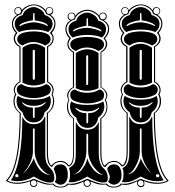

<svg xmlns="http://www.w3.org/2000/svg" viewBox="-20 -826 792 869"><path d="M630 5Q630 -1 626.5 -5.5Q623 -10 617.5 -10Q612 -10 608 -6.5Q604 -3 604 2Q604 8 607.5 12Q611 16 617 16Q630 16 630 5ZM687 -794Q694 -794 699.5 -789.5Q705 -785 705 -777Q705 -762 692 -759Q715 -745 715 -718Q715 -697 698 -677Q707 -664 707 -652Q707 -628 682 -614V-456Q693 -451 700 -440.5Q707 -430 707 -418Q707 -408 702 -399Q709 -384 709 -368Q709 -335 681 -314Q681 -69 742 -10H743Q742 -8 741 -6Q720 6 692 6Q661 6 631 -6Q633 -1 634 4Q634 21 617 21Q610 21 605 15.5Q600 10 600 2Q600 -1 602 -6Q569 11 548 11Q540 11 531 9Q519 23 495 23Q471 23 459 9Q448 10 443 10Q420 10 390 -5Q391 0 391 3Q391 11 386.5 15.5Q382 20 374.5 20Q367 20 362.5 14.5Q358 9 358 2Q358 -2 358 -4Q327 11 307 11Q298 11 290 9Q276 23 254 23Q230 23 218 9Q208 10 202 10Q181 10 146 -6Q149 -2 149 3Q149 20 132 20Q125 20 120 14.5Q115 9 115 2Q115 -2 117 -6Q87 6 58 6Q29 6 9 -6Q7 -7 7 -10Q7 -10 8 -10Q69 -69 69 -314Q41 -335 41 -368Q41 -384 48 -399Q43 -409 42 -418Q42 -430 49.5 -440.5Q57 -451 68 -456V-614Q42 -628 42 -652Q42 -665 52 -677Q34 -695 34 -718Q34 -745 58 -759Q45 -762 45 -777Q45 -785 50.5 -789.5Q56 -794 62 -794Q77 -794 79 -780Q88 -792 103.5 -799Q119 -806 133 -806Q147 -806 162.5 -799Q178 -792 186 -779Q189 -793 203 -794Q210 -794 215.5 -789.5Q221 -785 221 -777Q221 -762 208 -759Q231 -745 231 -718Q231 -696 214 -677Q223 -665 223 -652Q223 -628 198 -614V-456Q209 -451 216 -440.5Q223 -430 223 -418Q223 -408 218 -399Q225 -384 225 -368Q225 -335 197 -314V-134Q197 -112 201 -97.5Q205 -83 209 -80L213 -77Q213 -77 216.5 -80.5Q220 -84 221 -85Q222 -86 225 -88.5Q228 -91 230.5 -92Q233 -93 237 -94.5Q241 -96 245 -97Q249 -98 254 -98Q265 -98 274 -93Q283 -88 287 -83L291 -78Q292 -78 293.5 -78.5Q295 -79 298.5 -82.5Q302 -86 304.5 -91.5Q307 -97 309 -108.5Q311 -120 311 -136V-289Q283 -309 283 -343Q283 -359 290 -374Q284 -385 284 -394Q284 -405 291.5 -415.5Q299 -426 310 -431V-589Q285 -603 285 -627Q285 -640 294 -652Q276 -672 276 -694Q276 -720 299 -734Q286 -737 286 -752Q286 -760 291.5 -764.5Q297 -769 304 -769Q320 -769 321 -754Q329 -767 345 -774.5Q361 -782 375 -782Q389 -782 404.5 -774.5Q420 -767 429 -754Q431 -769 446 -769Q453 -769 458 -764.5Q463 -760 463 -752Q463 -738 450 -734Q474 -720 474 -694Q474 -672 455 -652Q465 -640 465 -627Q465 -603 439 -589V-431Q450 -426 458 -415.5Q466 -405 466 -394Q465 -384 459 -374Q466 -359 466 -343Q466 -309 439 -289V-134Q439 -110 443 -95.5Q447 -81 451 -79L454 -77Q455 -77 458 -80.5Q461 -84 462.5 -85Q464 -86 467 -88.5Q470 -91 472.5 -92Q475 -93 479 -94.5Q483 -96 487.5 -97Q492 -98 497 -98Q507 -98 516 -93Q525 -88 529 -83L533 -78Q535 -79 538.5 -81Q542 -83 547.5 -97.5Q553 -112 553 -136V-314Q525 -335 525 -368Q525 -384 532 -399Q527 -409 526 -418Q526 -430 533.5 -440.5Q541 -451 551 -456V-614Q526 -627 526 -652Q527 -665 536 -677Q518 -696 518 -718Q518 -745 542 -759Q529 -762 529 -777Q529 -785 534 -789.5Q539 -794 546 -794Q561 -792 563 -779Q572 -792 587.5 -799Q603 -806 617 -806Q631 -806 646.5 -799Q662 -792 670 -779Q674 -793 687 -794ZM387 4Q387 -1 383.5 -5.5Q380 -10 375 -10Q370 -10 366 -6.5Q362 -3 362 2Q362 7 365.5 11.5Q369 16 374.5 16Q380 16 383.5 12.5Q387 9 387 4ZM146 4Q146 -1 142 -5.5Q138 -10 134 -10Q128 -10 123.5 -6.5Q119 -3 119 2Q119 7 123 11.5Q127 16 132 16Q137 16 141.5 12.5Q146 9 146 4ZM62 -34Q60 -41 52 -37Q47 -32 50 -26.5Q53 -21 60 -25Q67 -27 62 -34ZM209 -34Q186 -38 163 -68Q137 -105 137 -142V-241Q137 -245 133 -245Q129 -245 129 -241V-142Q129 -106 104 -66Q88 -44 83 -40Q96 -49 108 -66Q128 -95 133 -110Q140 -85 158 -60Q181 -34 209 -34ZM185 -359Q188 -362 187 -363Q186 -364 182 -362Q165 -347 133 -347Q102 -347 83 -362Q80 -363 79 -362.5Q78 -362 81 -359Q98 -339 126 -339H129V-298Q129 -292 133 -292Q137 -292 137 -298V-339H140Q167 -339 185 -359ZM450 -34Q432 -36 406 -68Q396 -80 387.5 -100.5Q379 -121 379 -142V-216Q379 -221 375 -221Q371 -221 371 -216V-142Q371 -108 353 -74Q332 -39 311 -37Q322 -37 332 -42.5Q342 -48 345 -52Q348 -56 355 -65Q372 -88 375 -110Q381 -87 401 -61Q423 -34 450 -34ZM138 -471V-595Q138 -599 135.5 -600Q133 -601 130.5 -600Q128 -599 128 -595V-471Q128 -467 130.5 -465.5Q133 -464 135.5 -465.5Q138 -467 138 -471ZM427 -334Q429 -337 429 -338Q428 -340 424 -337Q406 -322 375 -322Q341 -324 326 -337Q323 -339 321.5 -338Q320 -337 323 -334Q340 -314 368 -314H371V-273Q371 -268 375 -268Q379 -268 379 -273V-314H382Q410 -314 427 -334ZM690 -25Q697 -21 700 -26.5Q703 -32 698 -37Q695 -38 691.5 -37.5Q688 -37 686 -34Q684 -27 690 -25ZM666 -40Q662 -44 646 -66Q621 -106 621 -142V-241Q621 -245 617 -245Q613 -245 613 -241V-142Q613 -108 594 -74Q575 -39 554 -37Q566 -37 575.5 -42.5Q585 -48 588 -52Q591 -56 597 -64Q614 -93 617 -110Q621 -95 642 -66Q658 -46 666 -40ZM194 -714Q189 -721 169.5 -727Q150 -733 137 -734L136 -764Q136 -769 132 -767Q130 -766 130 -764L129 -734Q115 -733 96 -727Q77 -721 70 -714Q66 -710 69 -708Q70 -708 73 -709Q82 -715 100.5 -720Q119 -725 133 -725Q145 -725 164.5 -720Q184 -715 193 -709Q196 -707 197 -709Q198 -711 194 -714ZM379 -447V-570Q379 -574 377 -575.5Q375 -577 372.5 -575.5Q370 -574 370 -570V-447Q370 -443 372.5 -441.5Q375 -440 377 -441.5Q379 -443 379 -447ZM669 -359Q672 -362 670.5 -363Q669 -364 666 -362Q648 -347 617 -347Q585 -347 567 -362Q564 -363 563 -362.5Q562 -362 565 -359Q582 -339 610 -339H613V-298Q613 -292 617 -292Q621 -292 621 -298V-339H624Q651 -339 669 -359ZM437 -690Q431 -696 411.5 -702Q392 -708 379 -709L378 -740Q378 -744 375 -744Q372 -744 372 -740L371 -709Q358 -708 338.5 -702Q319 -696 313 -690Q309 -686 311 -684Q312 -683 315 -685Q341 -700 375 -700Q387 -700 406.5 -695Q426 -690 435 -685Q439 -682 439 -685Q439 -687 437 -690ZM622 -471V-595Q622 -599 619.5 -600Q617 -601 614.5 -600Q612 -599 612 -595V-471Q612 -467 614.5 -465.5Q617 -464 619.5 -465.5Q622 -467 622 -471ZM679 -714Q672 -721 653 -727Q634 -733 621 -734L620 -764Q620 -767 618 -767Q614 -769 614 -764L613 -734Q599 -733 580 -727Q561 -721 555 -714Q551 -710 553 -708Q554 -708 557 -709Q566 -715 584 -720Q602 -725 617 -725Q629 -725 648.5 -720Q668 -715 677 -709Q682 -706 681 -710Q681 -712 679 -714ZM219 -2Q212 0 204 0Q178 0 133 -27Q98 -6 58 -6Q43 -6 29 -10Q81 -85 81 -297H82Q97 -264 133 -264Q170 -264 182 -297H185V-134Q185 -103 190.5 -89.5Q196 -76 210 -62Q226 -46 226 -21Q226 -8 219 -2ZM254 -82Q287 -82 287 -34Q287 -15 278 -2.5Q269 10 254 10Q243 10 230 -1Q228 -3 229 -5Q230 -7 232 -11Q234 -15 234 -18V-24Q234 -34 226 -55Q221 -61 226 -68Q234 -82 254 -82ZM210 -368Q209 -336 182 -318Q173 -272 133 -272Q93 -272 82 -318Q56 -336 55 -368Q55 -383 61 -392Q85 -375 133 -375Q181 -375 205 -392Q210 -383 210 -368ZM462 -2Q457 -1 453.5 -0.5Q450 0 446 0Q419 0 375 -27Q332 -1 304 -1Q298 -1 290 -2Q297 -13 297 -39Q297 -55 292 -65Q311 -76 317 -88.5Q323 -101 323 -136V-272H325Q339 -240 375 -239Q412 -239 425 -272H427V-134Q427 -79 452 -62Q468 -45 468 -20Q468 -8 462 -2ZM496 -82Q514 -82 522 -68Q530 -54 530 -34Q530 0 505 8Q500 9 496 10Q486 10 471 -1Q470 -3 470.5 -5Q471 -7 473.5 -11Q476 -15 476 -18Q477 -22 477 -26Q477 -33 467 -55Q464 -61 468 -68Q477 -82 496 -82ZM194 -396Q167 -382 133 -382Q99 -382 70 -396Q56 -404 56 -422Q56 -430 62.5 -437Q69 -444 78 -445Q99 -430 133 -430Q166 -430 188 -445Q197 -444 203.5 -437Q210 -430 210 -422Q210 -403 194 -396ZM184 -452Q159 -439 132.5 -439Q106 -439 82 -452V-610Q107 -628 132.5 -628Q158 -628 184 -610ZM452 -343Q451 -312 425 -294Q416 -247 375 -247Q336 -249 325 -294Q299 -311 297 -343Q297 -356 302 -367Q325 -351 375 -351Q425 -351 447 -367Q452 -358 452 -343ZM451 -396Q451 -378 437 -371Q408 -358 375 -358Q341 -358 313 -371Q298 -378 298 -396V-398Q298 -414 315 -420Q317 -420 319 -421Q340 -406 375 -406Q408 -406 430 -421Q439 -420 445 -413Q451 -406 451 -398ZM721 -10Q706 -6 690 -6Q653 -6 617 -27Q607 -21 600 -17.5Q593 -14 583.5 -9.5Q574 -5 564.5 -3Q555 -1 546 -1Q540 -1 531 -2Q539 -12 539 -39Q539 -55 534 -65Q551 -73 558 -89.5Q565 -106 565 -136V-297H567Q579 -264 617 -264Q653 -264 667 -297H669Q669 -85 721 -10ZM209 -649Q209 -630 184 -620Q164 -633 133 -636Q106 -636 82 -620Q58 -630 58 -649Q58 -682 133 -684Q209 -682 209 -649ZM198 -681Q174 -692 133 -692Q93 -692 66 -681Q47 -695 47 -718Q47 -748 83 -758Q86 -773 101.5 -783.5Q117 -794 133 -794Q146 -794 163 -783Q180 -772 182 -758Q218 -747 218 -718Q218 -697 198 -681ZM426 -427Q402 -415 375 -415Q347 -415 323 -427V-586Q350 -603 375 -603Q400 -603 426 -586ZM694 -368Q693 -336 667 -318Q657 -272 617 -272Q597 -272 584 -284.5Q571 -297 567 -318Q540 -336 539 -368Q539 -383 545 -392Q568 -375 617 -375Q666 -375 688 -392Q694 -383 694 -368ZM426 -595Q402 -611 372 -611Q346 -611 323 -595Q298 -606 298 -625Q298 -657 375 -659Q451 -657 451 -625Q451 -606 426 -595ZM679 -396Q651 -382 617 -382Q582 -382 555 -396Q540 -403 540 -422Q540 -430 546.5 -437Q553 -444 562 -445Q583 -430 616.5 -430Q650 -430 672 -445Q681 -444 687.5 -437Q694 -430 694 -422Q694 -403 679 -396ZM441 -656Q413 -668 375 -668Q337 -668 309 -656Q290 -671 290 -694Q290 -723 326 -733Q328 -748 343.5 -758.5Q359 -769 375 -769Q388 -769 404.5 -758.5Q421 -748 424 -733Q460 -723 460 -694Q460 -671 441 -656ZM668 -452Q642 -439 617 -439Q590 -439 566 -452V-610Q591 -628 616.5 -628Q642 -628 668 -610ZM692 -649Q692 -630 668 -620Q646 -633 617 -636Q589 -636 566 -620Q541 -630 541 -649Q541 -682 617 -684Q692 -682 692 -649ZM683 -681Q657 -692 617 -692Q576 -692 551 -681Q531 -697 531 -718Q531 -747 567 -758Q570 -773 585.5 -783.5Q601 -794 617 -794Q632 -794 648 -783.5Q664 -773 666 -758Q702 -748 702 -718Q702 -695 683 -681ZM284 5Q296 6 301 6Q327 6 375 -17Q425 6 448 6Q454 6 463 5Q474 19 495 19Q506 19 514 15.5Q522 12 524 8L526 5Q539 6 544 6Q569 6 617 -17Q656 1 694 1Q721 1 736 -9Q676 -70 676 -315Q703 -333 703 -369Q703 -384 696 -399Q702 -408 702 -418Q702 -429 694.5 -439.5Q687 -450 677 -454V-616Q701 -629 701 -652Q701 -665 692 -675Q689 -677 692 -679Q710 -698 710 -718Q710 -734 700 -746Q690 -758 673 -762Q669 -780 651 -791Q633 -802 617 -802Q601 -802 583 -791Q565 -780 561 -762Q544 -758 533.5 -746Q523 -734 523 -719Q523 -698 542 -679Q544 -677 542 -675Q532 -665 532 -652Q532 -630 557 -616V-454Q546 -450 538.5 -439.5Q531 -429 531 -417Q531 -407 537 -399Q530 -385 530 -370Q530 -333 558 -315V-136Q558 -119 555.5 -106.5Q553 -94 550 -88Q547 -82 543 -78Q539 -74 536.5 -73.5Q534 -73 531 -73H530Q518 -93 497 -93Q470 -93 458 -70Q453 -70 449 -73Q445 -76 439.5 -91.5Q434 -107 434 -134V-290Q462 -309 462 -345Q461 -360 454 -374Q461 -383 461 -393Q461 -404 453.5 -414.5Q446 -425 435 -430V-591Q459 -605 459 -627Q459 -641 450 -650Q448 -652 450 -654Q468 -674 469 -694Q469 -710 458.5 -721.5Q448 -733 431 -738Q427 -755 409 -766Q391 -777 375 -777Q359 -777 341 -766Q323 -755 319 -738Q301 -733 291 -721.5Q281 -710 281 -694Q282 -673 300 -654Q300 -652 300 -650Q291 -640 290 -628Q290 -605 315 -591V-430Q304 -425 296.5 -414.5Q289 -404 289 -392Q289 -382 294 -374Q288 -362 288 -346Q288 -309 315 -290V-136Q315 -119 313 -106.5Q311 -94 308 -88Q305 -82 301 -78Q297 -74 294.5 -73.5Q292 -73 290 -73H288Q275 -93 254 -93Q228 -93 216 -70Q215 -70 213.5 -70.5Q212 -71 208 -74.5Q204 -78 200.5 -84Q197 -90 194.5 -103Q192 -116 192 -134V-315Q220 -333 220 -370Q220 -385 213 -399Q218 -408 218 -417Q218 -429 210.5 -439.5Q203 -450 193 -454V-616Q218 -630 218 -652Q218 -665 207 -675Q206 -677 207 -679Q226 -698 226 -719Q226 -734 216 -746Q206 -758 189 -762Q184 -780 166.5 -791Q149 -802 133 -802Q117 -802 99 -791Q81 -780 77 -762Q60 -758 49.5 -746Q39 -734 39 -719Q39 -698 58 -679V-675Q48 -665 48 -652Q48 -630 73 -616V-454Q62 -450 54.5 -439.5Q47 -429 47 -417Q47 -408 54 -399Q46 -384 46 -369Q46 -333 74 -315Q74 -71 14 -9Q29 1 57 1Q94 1 133 -17Q184 6 207 6Q212 6 222 5Q232 19 254 19Q265 19 272.5 15.5Q280 12 282 8ZM190 -777Q190 -763 203 -763Q216 -765 218 -777Q218 -783 214 -787Q210 -791 205 -791Q190 -791 190 -777ZM451 -739Q459 -744 459 -752Q458 -765 446 -766Q440 -766 435.5 -761.5Q431 -757 432 -750L437 -740Q449 -738 451 -739ZM689 -762Q702 -762 702 -776Q702 -782 698 -786.5Q694 -791 689 -791Q676 -790 674 -776Q676 -763 689 -762ZM546 -762Q560 -762 560 -778Q560 -783 555.5 -787Q551 -791 545 -791Q540 -791 536 -787Q532 -783 532 -777Q532 -762 546 -762ZM318 -751Q318 -766 303 -766Q290 -766 290 -752Q290 -746 293.5 -741.5Q297 -737 303 -737Q309 -737 313.5 -741Q318 -745 318 -751ZM61 -762Q67 -762 71 -766Q75 -770 75 -776Q75 -782 71.5 -786.5Q68 -791 61 -791Q56 -791 52 -786.5Q48 -782 48 -776Q50 -763 61 -762Z"/></svg>

Font: Indiction Unicode
Style: Normal
Weight: 500
Version: Version 1.1